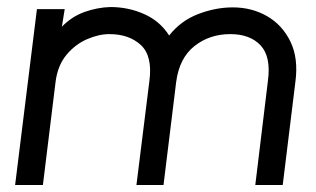

<svg xmlns="http://www.w3.org/2000/svg" viewBox="-20 -526 899 546"><path d="M784 0H706L742 -297Q751 -365 721 -397Q691 -429 635 -429Q576 -429 533 -395Q490 -361 481 -293L445 0H368L405 -297Q414 -367 380.5 -398Q347 -429 291 -429Q261 -429 227.5 -414.5Q194 -400 169 -370Q144 -340 138 -293L102 0H23L85 -500H164L156 -450Q184 -479 220.5 -492Q257 -505 294 -506Q345 -506 390 -486Q435 -466 461 -425Q494 -467 543.5 -486Q593 -505 642 -505Q696 -505 739.5 -480Q783 -455 806 -407.5Q829 -360 820 -293Z"/></svg>

Font: Kulim Park
Style: Italic
Weight: 400
Italic angle: -8°
Designer: Noponies / Dale Sattler
Foundry: Noponies
Version: Version 1.000; ttfautohint (v1.8.3)